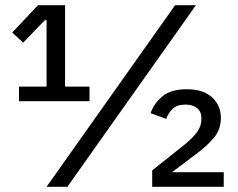

<svg xmlns="http://www.w3.org/2000/svg" viewBox="-20 -718 913 738"><path d="M53 -329V-385H159V-641H153L69 -554L27 -593L126 -698H230V-385H324V-329ZM159 0 653 -698H733L239 0ZM840 0H565V-63L693 -165Q723 -190 738.5 -212Q754 -234 754 -259V-265Q754 -289 737.5 -302.5Q721 -316 693 -316Q661 -316 644 -300Q627 -284 619 -261L559 -283Q571 -320 604 -347.5Q637 -375 698 -375Q761 -375 795 -344Q829 -313 829 -265Q829 -220 801.5 -187.5Q774 -155 730 -123L641 -56H840Z"/></svg>

Font: IBM Plex Sans Hebrew Text
Style: Regular
Weight: 450
Designer: Mike Abbink, Paul van der Laan, Pieter van Rosmalen, Yanek Iontef
Foundry: Bold Monday
Version: Version 1.2